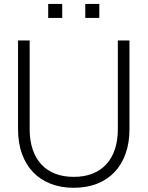

<svg xmlns="http://www.w3.org/2000/svg" viewBox="-20 -922 736 958"><path d="M405.5 -902.5H475.5V-832.5H405.5ZM220.5 -902.5H290.5V-832.5H220.5ZM348 15Q284.5 15 233 -5Q181.5 -25 145.2 -62.8Q109 -100.5 89.5 -154.8Q70 -209 70 -277.5V-720H128V-277.5Q128 -221.5 142.8 -177.2Q157.5 -133 185.8 -102.2Q214 -71.5 255 -55.5Q296 -39.5 348 -39.5Q400.5 -39.5 441.2 -55.5Q482 -71.5 510.2 -102.2Q538.5 -133 553.2 -177.2Q568 -221.5 568 -277.5V-720H626V-277.5Q626 -209 606.5 -154.8Q587 -100.5 551 -62.8Q515 -25 463.5 -5Q412 15 348 15Z"/></svg>

Font: Vela Sans Light
Style: Regular
Weight: 300
Designer: Principal design: Mikhail Sharanda - project Manrope.
Design modification: Ravid Balaliev
Foundry: Mikhail Sharanda
Version: Version 1.001